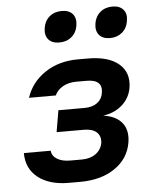

<svg xmlns="http://www.w3.org/2000/svg" viewBox="-55 -832 710 886"><g transform="rotate(-5 300.0 -389.5)"><path d="M228 7Q138 7 85.5 -34.5Q33 -76 33 -148H157Q160 -123 183 -109Q206 -95 244 -95H297Q336 -95 361.5 -113.5Q387 -132 393 -163Q397 -195 377.5 -213Q358 -231 318 -231H192L209 -331H330Q367 -331 389.5 -348Q412 -365 416 -394Q426 -455 350 -455H302Q267 -455 240.5 -440Q214 -425 203 -400H79Q102 -471 166.5 -514Q231 -557 318 -557H365Q460 -557 508 -516.5Q556 -476 545 -406Q537 -359 502 -327.5Q467 -296 413 -288Q472 -280 499.5 -245.5Q527 -211 518 -155Q506 -81 442 -37Q378 7 281 7ZM476 -642Q442 -642 425.5 -661.5Q409 -681 414 -714Q419 -747 442 -766.5Q465 -786 499 -786Q532 -786 549 -766.5Q566 -747 560 -714Q555 -681 532 -661.5Q509 -642 476 -642ZM241 -642Q207 -642 190.5 -661.5Q174 -681 179 -714Q184 -747 207 -766.5Q230 -786 264 -786Q298 -786 314.5 -766.5Q331 -747 326 -714Q321 -681 298 -661.5Q275 -642 241 -642Z"/></g></svg>

Font: JetBrains Mono NL
Style: Bold Italic
Weight: 700
Italic angle: -9°
Designer: Philipp Nurullin, Konstantin Bulenkov
Foundry: JetBrains
Version: Version 2.304; ttfautohint (v1.8.4.7-5d5b)